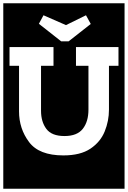

<svg xmlns="http://www.w3.org/2000/svg" viewBox="-30 -937 779 1170"><path d="M-10 213V-917H729V213ZM388 -685 523 -791 494 -844 372 -784 235 -844 207 -792 343 -685ZM634 -536H692V-650H433V-536H509V-269Q509 -196 474.5 -152Q440 -108 363 -108Q285 -108 252.5 -151.5Q220 -195 220 -262V-536H296V-650H28V-536H86V-258Q86 -153 147 -71.5Q208 10 356 10Q460 10 521 -31Q582 -72 608 -136Q634 -200 634 -269Z"/></svg>

Font: Zilla Slab Highlight
Style: Bold
Weight: 700
Designer: Typotheque Type Foundry
Foundry: Typotheque type foundry
Version: Version 1.1; 2017; ttfautohint (v1.6)